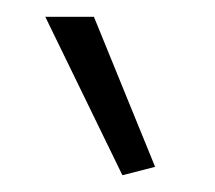

<svg xmlns="http://www.w3.org/2000/svg" viewBox="-20 -819 256 229"><path d="M126 -610 34 -799H92L165 -620Z"/></svg>

Font: Encode Sans Compressed
Style: Light
Weight: 300
Designer: Pablo Impallari, Andres Torresi
Foundry: Pablo Impallari, Andres Torresi
Version: Version 1.000; ttfautohint (v1.00) -l 8 -r 50 -G 200 -x 14 -